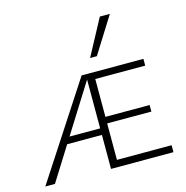

<svg xmlns="http://www.w3.org/2000/svg" viewBox="-105 -807 879 906"><g transform="rotate(-15 335.0 -354.0)"><path d="M6 0 307 -462H343L53 0ZM141 -166 160 -198H346V-166ZM327 0V-462H609V-429H365V-34H632V0ZM346 -212V-244H581V-212ZM367 -531 462 -708H511L400 -531Z"/></g></svg>

Font: Ysabeau SC ExtraLight
Style: Regular
Weight: 250
Designer: Christian Thalmann (Catharsis Fonts)
Version: Version 2.001;gftools[0.9.30]; featfreeze: smcp